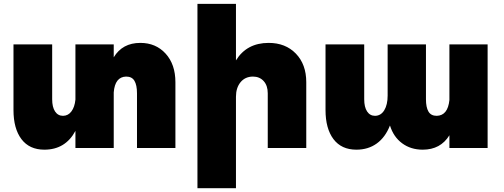

<svg xmlns="http://www.w3.org/2000/svg" viewBox="-20 -777 2646 1008"><path d="M716.8 -551.8Q798.3 -551.8 849.6 -495.4Q900.9 -439 900.9 -345.2V0H699.2V-287.1Q699.2 -330.1 686 -352.5Q672.9 -375 642.1 -375Q583.5 -373.5 577.1 -292V0H376V-89.8Q323.2 8.8 212.9 8.8Q134.3 8.8 92.5 -46.6Q50.8 -102.1 50.8 -199.2V-543.9H253.9V-255.9Q253.9 -214.8 269 -191.9Q284.2 -168.9 311 -168.9Q338.4 -169.4 355.2 -192.4Q372.1 -215.3 376 -253.9V-543.9H577.1V-476.1Q622.6 -551.8 716.8 -551.8Z M1390.6 -551.8Q1479 -551.8 1533.4 -495.4Q1587.9 -439 1587.9 -345.2V0H1385.7V-287.1Q1385.7 -327.6 1364.3 -351.3Q1342.8 -375 1307.6 -375Q1266.6 -374.5 1242.7 -345.2Q1218.8 -315.9 1218.8 -269V210.9H1016.6V-756.8H1218.8V-460Q1275.4 -551.8 1390.6 -551.8Z M2339.4 -543.9H2540V0H2339.4V-66.9Q2293 8.8 2199.2 8.8Q2136.7 8.8 2091.3 -24.7Q2045.9 -58.1 2027.3 -118.2Q2002.9 -56.2 1958 -23.7Q1913.1 8.8 1851.1 8.8Q1772.5 8.8 1730.7 -46.6Q1689 -102.1 1689 -199.2V-543.9H1892.1V-255.9Q1892.1 -214.8 1907.2 -191.9Q1922.4 -168.9 1949.2 -168.9Q1980 -169.4 1997.6 -198.5Q2015.1 -227.5 2015.1 -274.9V-543.9H2216.3V-255.9Q2216.3 -213.4 2229.5 -191.2Q2242.7 -168.9 2272.9 -168.9Q2331.1 -170.4 2339.4 -252Z"/></svg>

Font: Montserrat arm ExtraBold
Style: Regular
Weight: 800
Designer: Julieta Ulanovsky
Foundry: Julieta Ulanovsky
Version: Version 6.000;PS 006.000;hotconv 1.0.88;makeotf.lib2.5.64775